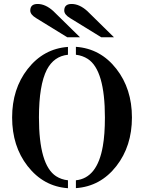

<svg xmlns="http://www.w3.org/2000/svg" viewBox="-20 -948 738 982"><path d="M327.6 14.6Q202.6 5.9 121.1 -98.6Q42 -200.2 42 -347.2Q42 -493.2 121.1 -594.7Q202.6 -699.2 327.6 -708V-668Q255.9 -660.6 219.7 -591.8Q179.2 -512.7 179.2 -347.2Q179.2 -104 266.6 -46.9Q293.9 -29.3 327.6 -25.9ZM368.2 -25.9Q477.5 -37.1 505.9 -200.2Q516.6 -260.3 516.6 -347.2Q516.6 -589.4 429.2 -646.5Q401.9 -664.1 368.2 -668V-708.5Q494.1 -699.7 575.2 -595.7Q654.8 -493.7 654.8 -347.2Q654.8 -200.7 575.2 -98.6Q494.1 5.4 368.2 14.2ZM308.6 -894Q308.6 -927.7 346.2 -927.7Q386.2 -927.7 426.3 -891.6L563 -757.3H498L338.4 -855.5Q308.6 -873.5 308.6 -894ZM134.8 -894Q134.8 -927.7 172.4 -927.7Q212.4 -927.7 252.4 -891.6L389.2 -757.3H324.2L164.6 -855.5Q134.8 -873.5 134.8 -894Z"/></svg>

Font: Stardos Stencil
Style: Regular
Weight: 400
Version: Version 1.000